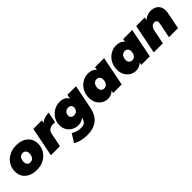

<svg xmlns="http://www.w3.org/2000/svg" viewBox="280 -1867 3381 3381"><g transform="rotate(-45 1970.0 -176.5)"><path d="M316 10Q226 10 159 -21.5Q92 -53 55.5 -110Q19 -167 19 -243Q19 -333 63 -404Q107 -475 184 -516Q261 -557 360 -557Q451 -557 517.5 -525.5Q584 -494 620.5 -437.5Q657 -381 657 -304Q657 -214 613 -143Q569 -72 492.5 -31Q416 10 316 10ZM329 -166Q359 -166 381 -181.5Q403 -197 415.5 -225.5Q428 -254 428 -293Q428 -328 407 -354.5Q386 -381 347 -381Q318 -381 295.5 -365.5Q273 -350 260.5 -321.5Q248 -293 248 -254Q248 -215 269.5 -190.5Q291 -166 329 -166Z M671 0 780 -547H993L962 -392L941 -436Q975 -501 1035.5 -529Q1096 -557 1174 -557L1134 -357Q1120 -359 1108.5 -360Q1097 -361 1085 -361Q1029 -361 994.5 -336Q960 -311 948 -253L897 0Z M1382 204Q1299 204 1230.5 187Q1162 170 1111 136L1207 -18Q1240 7 1288.5 21.5Q1337 36 1386 36Q1452 36 1482 8.5Q1512 -19 1522 -68L1536 -138L1577 -294L1612 -464L1628 -547H1843L1756 -110Q1723 57 1626.5 130.5Q1530 204 1382 204ZM1387 -30Q1327 -30 1273 -58Q1219 -86 1185 -139Q1151 -192 1151 -266Q1151 -327 1173.5 -379.5Q1196 -432 1236.5 -472Q1277 -512 1330.5 -534.5Q1384 -557 1445 -557Q1506 -557 1551.5 -533Q1597 -509 1617 -451.5Q1637 -394 1620 -294Q1605 -204 1573 -145.5Q1541 -87 1494 -58.5Q1447 -30 1387 -30ZM1459 -207Q1488 -207 1510 -219.5Q1532 -232 1544 -255Q1556 -278 1556 -309Q1556 -340 1535.5 -359.5Q1515 -379 1477 -379Q1448 -379 1426 -366.5Q1404 -354 1391.5 -331Q1379 -308 1379 -277Q1379 -246 1400.5 -226.5Q1422 -207 1459 -207Z M2083 10Q2029 10 1977 -19.5Q1925 -49 1891.5 -105.5Q1858 -162 1858 -243Q1858 -311 1881 -368Q1904 -425 1944.5 -467.5Q1985 -510 2037.5 -533.5Q2090 -557 2149 -557Q2213 -557 2260 -531Q2307 -505 2327.5 -443.5Q2348 -382 2331 -274Q2317 -186 2283.5 -122Q2250 -58 2200 -24Q2150 10 2083 10ZM2168 -168Q2198 -168 2220 -183.5Q2242 -199 2254.5 -227Q2267 -255 2267 -293Q2267 -331 2245.5 -355Q2224 -379 2186 -379Q2157 -379 2134.5 -363.5Q2112 -348 2099.5 -320Q2087 -292 2087 -254Q2087 -216 2108.5 -192Q2130 -168 2168 -168ZM2221 0 2236 -74 2273 -274 2302 -472 2317 -547H2543L2434 0Z M2783 10Q2729 10 2677 -19.5Q2625 -49 2591.5 -105.5Q2558 -162 2558 -243Q2558 -311 2581 -368Q2604 -425 2644.5 -467.5Q2685 -510 2737.5 -533.5Q2790 -557 2849 -557Q2913 -557 2960 -531Q3007 -505 3027.5 -443.5Q3048 -382 3031 -274Q3017 -186 2983.5 -122Q2950 -58 2900 -24Q2850 10 2783 10ZM2868 -168Q2898 -168 2920 -183.5Q2942 -199 2954.5 -227Q2967 -255 2967 -293Q2967 -331 2945.5 -355Q2924 -379 2886 -379Q2857 -379 2834.5 -363.5Q2812 -348 2799.5 -320Q2787 -292 2787 -254Q2787 -216 2808.5 -192Q2830 -168 2868 -168ZM2921 0 2936 -74 2973 -274 3002 -472 3017 -547H3243L3134 0Z M3708 -557Q3776 -557 3824.5 -528.5Q3873 -500 3893.5 -443.5Q3914 -387 3897 -302L3837 0H3611L3666 -275Q3675 -320 3662 -343.5Q3649 -367 3613 -367Q3575 -367 3549 -341.5Q3523 -316 3512 -263L3459 0H3233L3342 -547H3555L3524 -394L3498 -436Q3537 -499 3594.5 -528Q3652 -557 3708 -557Z"/></g></svg>

Font: Montserrat Thin Black
Style: Italic
Weight: 900
Italic angle: -11.3°
Version: Version 9.000